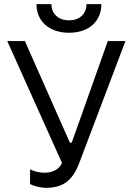

<svg xmlns="http://www.w3.org/2000/svg" viewBox="-20 -898 635 926"><path d="M156 -878C156 -795 218 -740 313 -740C408 -740 469 -795 469 -878H397C397 -831 364 -800 313 -800C262 -800 228 -831 228 -878ZM199 8C284 8 330 -26 363 -114L585 -700H500L326 -210H317L100 -700H15L279 -112C264 -78 230 -65 194 -65C170 -65 145 -71 125 -81V-10C145 0 179 8 199 8Z"/></svg>

Font: Fixel Display Regular
Style: Regular
Weight: 400
Designer: AlfaBravo + MacPaw
Foundry: Kyrylo Tkachov, Marchela Mozhyna, Serhii Makarenko, Maria Weinstein, Zakhar Kryvoshyya
Version: Version 1.211